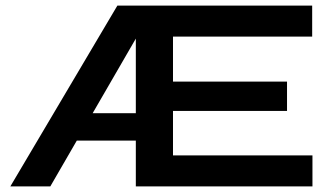

<svg xmlns="http://www.w3.org/2000/svg" viewBox="-20 -667 1198 687"><path d="M599 -270V-111H1098V0H466V-586L495 -579L160 0H17L400 -647H1097V-536H599V-375H1007V-270ZM184 -164V-262H557V-164Z"/></svg>

Font: Syne
Style: Bold
Weight: 700
Designer: Lucas Descroix
Foundry: Bonjour Monde
Version: Version 2.200